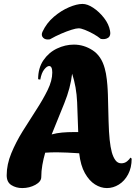

<svg xmlns="http://www.w3.org/2000/svg" viewBox="-20 -953 710 977"><path d="M93 4Q62 4 38 -11Q14 -26 14 -61Q14 -116 37.5 -173Q61 -230 95.5 -285.5Q130 -341 164.5 -394Q199 -447 222.5 -495Q246 -543 246 -584Q246 -617 230 -617Q219 -617 205 -599.5Q191 -582 185 -548L174 -550Q174 -607 201 -646.5Q228 -686 270 -706Q312 -726 356 -726Q407 -726 451.5 -697Q496 -668 513 -605Q520 -580 523.5 -549Q527 -518 528 -495.5Q529 -473 529 -473Q531 -392 532.5 -336Q534 -280 538 -242Q542 -204 549 -178Q556 -153 567.5 -137.5Q579 -122 597 -122Q614 -122 626.5 -132Q639 -142 643 -151L650 -146Q650 -100 632 -66Q614 -32 585 -14Q556 4 524 4Q493 4 463.5 -14.5Q434 -33 412 -72Q390 -111 383 -173Q352 -175 322.5 -176.5Q293 -178 269 -178Q253 -178 238.5 -177.5Q224 -177 210 -176Q201 -145 195.5 -113.5Q190 -82 190 -52Q190 -29 160 -12.5Q130 4 93 4ZM243 -269Q268 -276 296 -278.5Q324 -281 356 -281H378Q376 -355 372.5 -433Q369 -511 347 -578Q339 -506 307 -427Q275 -348 243 -269ZM234 -753Q211 -749 199.5 -761Q188 -773 196 -791Q217 -836 254 -867.5Q291 -899 331 -916Q371 -933 400 -933Q425 -933 455 -913Q485 -893 509.5 -861.5Q534 -830 540 -796Q545 -771 530.5 -761Q516 -751 493 -755Q476 -769 454 -781Q432 -793 412 -801Q392 -809 380 -809Q368 -809 344 -801.5Q320 -794 291 -781.5Q262 -769 234 -753Z"/></svg>

Font: Agbalumo
Style: Regular
Weight: 400
Designer: Raphael Alegbeleye
Foundry: Sorkin Type Co.
Version: Version 1.000; ttfautohint (v1.8.4)